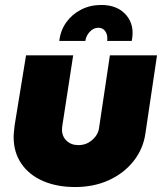

<svg xmlns="http://www.w3.org/2000/svg" viewBox="-20 -741 658 774"><path d="M613 -518 566 -202Q557 -140 518 -91Q479 -42 418.5 -14.5Q358 13 283 13Q209 13 153 -11.5Q97 -36 66 -81.5Q35 -127 35 -188Q35 -199 36.5 -212.5Q38 -226 39 -236L85 -518H275L232 -239Q231 -235 230.5 -228Q230 -221 230 -218Q230 -191 248.5 -173.5Q267 -156 296 -156Q319 -156 336.5 -166Q354 -176 365.5 -191.5Q377 -207 379 -223L423 -518ZM219 -576Q224 -619 247.5 -651.5Q271 -684 307.5 -702.5Q344 -721 388 -721Q454 -721 489 -680Q524 -639 511 -576H412Q414 -590 410.5 -602Q407 -614 398.5 -621.5Q390 -629 376 -629Q357 -629 342 -613Q327 -597 324 -576Z"/></svg>

Font: MuseoModerno Black
Style: Italic
Weight: 900
Italic angle: -9°
Designer: Pablo Cosgaya, Héctor Gatti, Marcela Romero, and the Authors of The MuseoModerno Project.
Foundry: Omnibus-Type Team
Version: Version 1.003